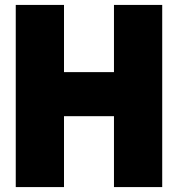

<svg xmlns="http://www.w3.org/2000/svg" viewBox="-20 -760 723 780"><path d="M44 0V-740H240V-467H443V-740H639V0H443V-288H240V0Z"/></svg>

Font: Encode Sans Condensed Black
Style: Regular
Weight: 900
Width: 3
Designer: Multiple Designers
Foundry: Impallari Type
Version: Version 3.000; ttfautohint (v1.8.3) -l 8 -r 50 -G 200 -x 14 